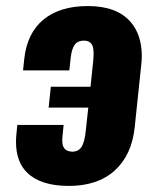

<svg xmlns="http://www.w3.org/2000/svg" viewBox="-20 -608 512 638"><path d="M209 9.8Q115.2 9.8 70.3 -34.2Q33.2 -70.3 33.2 -136.2Q33.2 -149.9 34.7 -164.6L37.6 -192.9H191.4L188.5 -163.6Q187 -152.3 187 -143.6Q186.5 -126 192.4 -117.2Q200.2 -104.5 220.2 -104Q240.2 -104 250.7 -119.6Q261.2 -135.3 265.1 -174.3L273.4 -250.5H141.6L148.9 -319.8H280.8L289.6 -404.3Q291 -418.5 291 -429.7Q291 -449.2 286.1 -458.5Q278.3 -473.1 258.8 -473.1Q238.8 -473.1 228.5 -459.7Q218.3 -446.3 214.8 -415L210.4 -374H56.6L60.5 -411.6Q69.8 -498 124.5 -543Q179.2 -587.9 272 -587.9Q367.2 -587.9 413.1 -536.1Q450.7 -493.7 451.2 -422.9Q451.2 -407.7 449.2 -391.1L427.7 -186Q418 -92.8 361.3 -41.5Q304.7 9.8 209 9.8Z"/></svg>

Font: Oswald
Style: Bold
Weight: 700
Designer: Vernon Adams
Foundry: Vernon Adams
Version: 3.0; ttfautohint (v0.94.23-7a4d-dirty) -l 8 -r 50 -G 200 -x 